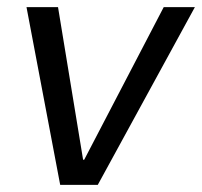

<svg xmlns="http://www.w3.org/2000/svg" viewBox="-20 -516 564 536"><path d="M148 0 54 -496H142L212 -70H215L437 -496H524L253 0Z"/></svg>

Font: DM Sans 36pt
Style: Italic
Weight: 400
Italic angle: -10°
Designer: Colophon Foundry, Jonny Pinhorn
Foundry: Colophon Foundry
Version: Version 4.004;gftools[0.9.30]